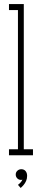

<svg xmlns="http://www.w3.org/2000/svg" viewBox="-20 -770 208 952"><path d="M24.5 0V-30H69V-720H24.5V-750H98V-30H143.5V0ZM82.5 162 69 146.5Q74 143.5 82.2 134.5Q90.5 125.5 90.5 120Q89.5 122 84.5 122Q73 122 65.5 114.2Q58 106.5 58 95.5Q58 84 66.2 76.5Q74.5 69 85.5 69Q99 69 106.8 78.2Q114.5 87.5 114.5 102Q114.5 115.5 109.5 127Q104.5 138.5 97 147.2Q89.5 156 82.5 162Z"/></svg>

Font: Imbue Thin
Style: Regular
Weight: 100
Designer: Tyler Finck
Foundry: Etcetera Type Company
Version: Version 1.102